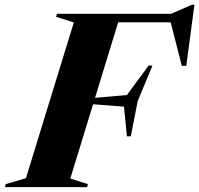

<svg xmlns="http://www.w3.org/2000/svg" viewBox="-70 -772 822 792"><path d="M220 -35.5 292.5 -12.5 289.5 0H-49.5L-46.5 -12.5L37 -37L234.5 -679.5L161.5 -702.5L165 -715H635.5L722 -752.5H732L698.5 -500.5H680L634 -680H417.5L322 -368.5L453.5 -380L543 -501.5H559L498 -355L469.5 -209.5H453.5L441.5 -332L314 -342Z"/></svg>

Font: Newsreader Display
Style: Bold Italic
Weight: 700
Italic angle: -17°
Designer: Hugues Gentile
Foundry: Production Type
Version: Version 1.001